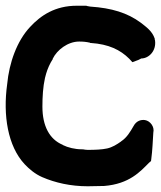

<svg xmlns="http://www.w3.org/2000/svg" viewBox="-22 -651 563 670"><path d="M3 -357C-12 -249 5 -141 64 -78C80 -61 100 -44 125 -33C171 -13 225 -1 284 -1C304 -1 322 -2 339 -2H340H341C430 -9 468 -53 498 -83L505 -89L506 -97C510 -126 511 -159 513 -188C518 -209 502 -229 484 -232C471 -234 454 -230 444 -211C433 -192 421 -171 401 -158L400 -157C386 -147 370 -137 352 -133C334 -129 310 -128 284 -128C279 -128 272 -129 267 -130H265H263C240 -130 215 -136 197 -145V-146H196C151 -165 126 -211 126 -279C126 -313 128 -348 135 -379L139 -394C144 -411 152 -429 161 -443L162 -444V-446C177 -477 215 -506 254 -506C268 -506 279 -505 292 -502L293 -501H295C357 -497 398 -477 429 -446L440 -434L456 -440C463 -442 466 -445 471 -447C497 -447 524 -473 519 -510L518 -513V-516C509 -543 488 -557 469 -572C423 -606 368 -623 293 -628C290 -629 284 -629 282 -630L279 -631H246C170 -631 120 -597 83 -557C37 -508 10 -432 3 -357Z"/></svg>

Font: SolarCharger
Style: 1050
Weight: 1000
Designer: Mew Too
Foundry: Cannot Into Space Fonts/KineticPlasma Fonts
Version: Version 1.100